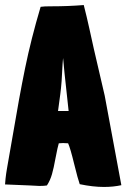

<svg xmlns="http://www.w3.org/2000/svg" viewBox="-28 -731 501 761"><path d="M384 10Q340 10 288 -1Q281 -20 266 -81Q251 -143 242 -163L222 -164L205 -163Q201 -151 192 -104Q185 -65 178 -40.5Q171 -16 158 4Q148 6 128 6Q119 6 89 4Q2 0 -8 0Q-8 -5 -6 -23.5Q-4 -42 0 -65L22 -191Q48 -346 71.5 -461Q95 -576 133 -704Q147 -706 171 -706H177Q242 -706 304 -711Q316 -664 326 -618.5Q336 -573 344 -537Q376 -398 387 -352L453 3Q421 10 384 10ZM223 -491 222 -501Q222 -501 220 -477Q217 -402 211 -358L202 -291H244Q222 -491 223 -491Z"/></svg>

Font: Londrina Solid Black
Style: Regular
Weight: 900
Designer: Marcelo Magalhaes
Foundry: Marcelo Magalhães
Version: Version 1.002